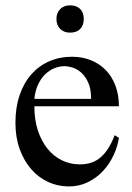

<svg xmlns="http://www.w3.org/2000/svg" viewBox="-20 -669 484 704"><path d="M416 -163.6Q411.1 -130.9 396 -98.9Q380.9 -66.9 357.4 -41.7Q334 -16.6 302.2 -1Q270.5 14.6 231.9 14.6Q192.4 14.6 156.7 -1.7Q121.1 -18.1 94.5 -48.6Q67.9 -79.1 52.2 -122.3Q36.6 -165.5 36.6 -218.8Q36.6 -275.4 52 -320.3Q67.4 -365.2 95 -396.5Q122.6 -427.7 160.6 -444.3Q198.7 -460.9 244.1 -460.9Q281.2 -460.9 312.7 -448.5Q344.2 -436 367.2 -412.6Q390.1 -389.2 403.1 -355.5Q416 -321.8 416 -279.3H106Q106 -229.5 119.1 -189.9Q132.3 -150.4 154.8 -123Q177.2 -95.7 206.8 -81.3Q236.3 -66.9 269 -66.4Q291 -65.9 309.8 -71Q328.6 -76.2 344.7 -88.6Q360.8 -101.1 374.8 -121.8Q388.7 -142.6 400.4 -173.3ZM314 -306.6Q314 -343.8 303.2 -366.9Q292.5 -390.1 277.3 -403.3Q262.2 -416.5 245.6 -421.4Q229 -426.3 216.8 -426.3Q197.3 -426.3 178.5 -418.5Q159.7 -410.6 144.5 -395.5Q129.4 -380.4 119.1 -357.9Q108.9 -335.4 106 -306.6ZM287.1 -599.6Q287.1 -575.7 273.9 -562.5Q260.7 -549.3 236.8 -549.3Q214.4 -549.3 200.7 -563Q187 -576.7 187 -599.6Q187 -622.1 200.7 -635.7Q214.4 -649.4 236.8 -649.4Q260.7 -649.4 273.9 -636.2Q287.1 -623 287.1 -599.6Z"/></svg>

Font: Doulos SIL Eur
Style: Regular
Weight: 400
Designer: Walt Agee, Victor Gaultney, Peter Martin, Debbi Hosken, Becca Hirsbrunner
Foundry: SIL International
Version: Version 5.000